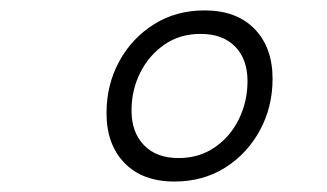

<svg xmlns="http://www.w3.org/2000/svg" viewBox="-20 -723 626 367"><path d="M313.5 -376Q252.4 -376 218 -411.4Q183.6 -446.8 183.6 -506.8Q183.6 -561 207.8 -605.5Q231.9 -649.9 274.2 -676.5Q316.4 -703.1 371.1 -703.1Q432.1 -703.1 466.6 -667.7Q501 -632.3 501 -572.3Q501 -518.6 476.8 -473.9Q452.6 -429.2 410.4 -402.6Q368.2 -376 313.5 -376ZM321.3 -420.9Q360.8 -420.9 390.6 -441.4Q420.4 -461.9 436.8 -495.6Q453.1 -529.3 453.1 -567.9Q453.1 -609.9 429.4 -634Q405.8 -658.2 363.3 -658.2Q323.7 -658.2 294.2 -637.7Q264.6 -617.2 248 -584Q231.4 -550.8 231.4 -511.7Q231.4 -470.2 255.1 -445.6Q278.8 -420.9 321.3 -420.9Z"/></svg>

Font: Cascadia Mono PL ExtraLight
Style: Italic
Weight: 200
Italic angle: -10°
Monospace: yes
Designer: Aaron Bell
Foundry: Saja Typeworks
Version: Version 2404.023; ttfautohint (v1.8.4)